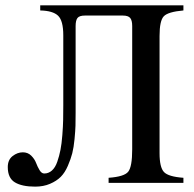

<svg xmlns="http://www.w3.org/2000/svg" viewBox="-20 -682 723 716"><path d="M664 0H385V-19Q443 -23 458 -41.5Q473 -60 473 -125V-585Q473 -606 465.5 -615Q458 -624 438 -624H297Q276 -624 269 -615Q262 -606 262 -585V-261Q262 -232 261.5 -213.5Q261 -195 258 -163.5Q255 -132 249.5 -110.5Q244 -89 233 -63.5Q222 -38 206.5 -22.5Q191 -7 166.5 3.5Q142 14 111 14Q62 14 35.5 -2Q9 -18 9 -59Q9 -86 27 -100Q45 -114 65 -114Q84 -114 96.5 -101.5Q109 -89 114.5 -74.5Q120 -60 127.5 -47.5Q135 -35 145 -35Q161 -35 173.5 -46Q186 -57 193.5 -78.5Q201 -100 205.5 -123Q210 -146 212.5 -178.5Q215 -211 215.5 -235Q216 -259 216 -290V-550Q216 -605 196.5 -623.5Q177 -642 130 -643V-662H664V-643Q607 -638 591 -621.5Q575 -605 575 -548V-111Q575 -58 591.5 -40.5Q608 -23 664 -19Z"/></svg>

Font: STIX Math
Style: Regular
Weight: 400
Designer: MicroPress Inc., with final additions and corrections provided by Coen Hoffman, Elsevier (retired)
Version: Version 1.1.1